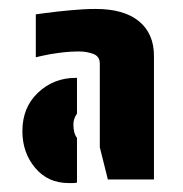

<svg xmlns="http://www.w3.org/2000/svg" viewBox="-20 -713 409 429"><path d="M203 -571Q203 -587 188.5 -592.5Q174 -598 157 -598Q135 -598 112.5 -595Q90 -592 75 -588.5Q60 -585 60 -585V-681Q60 -681 82.5 -684Q105 -687 136.5 -690Q168 -693 194 -693Q257 -693 290.5 -665.5Q324 -638 324 -588V-312H221L203 -384ZM152 -539V-459Q144 -448 144 -435Q144 -415 152 -405V-305Q148 -304 143 -304Q138 -304 133 -304Q87 -304 58.5 -338Q30 -372 30 -420Q30 -473 65 -506Q100 -539 149 -539Z"/></svg>

Font: Protest Guerrilla
Style: Regular
Weight: 400
Designer: Octavio Pardo
Foundry: Ashler Design
Version: Version 2.005; ttfautohint (v1.8.4.7-5d5b)